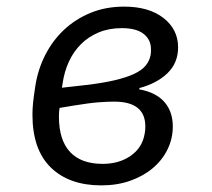

<svg xmlns="http://www.w3.org/2000/svg" viewBox="-20 -548 640 580"><path d="M286 12Q189 12 133.5 -42Q78 -96 78 -202Q78 -219 80 -238.5Q82 -258 87 -290Q95 -340 117.5 -383.5Q140 -427 174.5 -459Q209 -491 254.5 -509.5Q300 -528 355 -528Q430 -528 474 -493.5Q518 -459 518 -405Q518 -358 486 -327Q454 -296 401 -282V-278Q451 -269 476.5 -240Q502 -211 502 -166Q502 -129 486 -96.5Q470 -64 441.5 -40Q413 -16 373.5 -2Q334 12 286 12ZM290 -53Q340 -53 375 -77.5Q410 -102 417 -144Q418 -149 418.5 -154.5Q419 -160 419 -166Q419 -241 325 -241Q305 -241 278 -239Q251 -237 202 -229L160 -222Q159 -217 158.5 -210.5Q158 -204 158 -196Q158 -125 191.5 -89Q225 -53 290 -53ZM238 -291Q290 -297 326 -305.5Q362 -314 385.5 -325Q409 -336 420.5 -350.5Q432 -365 435 -382Q436 -387 436 -391Q436 -395 436 -400Q436 -428 414 -445.5Q392 -463 348 -463Q309 -463 278 -450Q247 -437 224.5 -414.5Q202 -392 188 -361.5Q174 -331 169 -295L167 -283Z"/></svg>

Font: IBM Plex Mono
Style: Italic
Weight: 400
Italic angle: -9°
Monospace: yes
Designer: Mike Abbink, Paul van der Laan, Pieter van Rosmalen
Foundry: Bold Monday
Version: Version 2.3